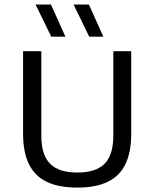

<svg xmlns="http://www.w3.org/2000/svg" viewBox="-20 -821 682 848"><path d="M321.5 7.5Q239 7.5 186 -18.2Q133 -44 107.5 -96.5Q82 -149 82 -229.5V-595H162.5V-222Q162.5 -137 201 -98Q239.5 -59 321.5 -59Q404 -59 442.2 -98Q480.5 -137 480.5 -222V-595H559.5V-229.5Q559.5 -149 534.2 -96.5Q509 -44 456.2 -18.2Q403.5 7.5 321.5 7.5ZM374 -659 305 -801H372.5L436.5 -659ZM206.5 -659 137 -801H205L269 -659Z"/></svg>

Font: Encode Sans SC
Style: Regular
Weight: 400
Version: Version 3.002